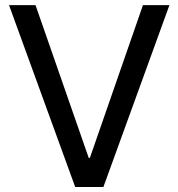

<svg xmlns="http://www.w3.org/2000/svg" viewBox="-20 -748 714 768"><path d="M122.1 -727.5 335 -116.2H339.4L551.8 -727.5H657.7L393.6 0H280.8L16.1 -727.5Z"/></svg>

Font: Inter Cardless Tabular
Style: Regular
Weight: 400
Designer: Rasmus Andersson
Foundry: rsms
Version: Version 4.000;git-4fc901f